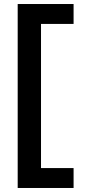

<svg xmlns="http://www.w3.org/2000/svg" viewBox="-20 -720 437 955"><path d="M68 215V-700H346V-601H184V116H346V215Z"/></svg>

Font: Red Hat Text SemiBold
Style: Regular
Weight: 600
Designer: Pentagram, MCKL
Foundry: MCKL
Version: Version 1.030